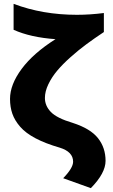

<svg xmlns="http://www.w3.org/2000/svg" viewBox="-20 -768 586 1000"><path d="M32.2 -252.9Q32.2 -327.6 93 -409.4Q153.8 -491.2 269 -564Q139.2 -573.2 50.8 -612.8V-748Q201.7 -690.9 380.9 -690.9Q448.2 -690.9 521 -700.2V-601.1Q471.7 -568.4 430.7 -538.1Q389.6 -507.8 348.1 -470.9Q306.6 -434.1 278.1 -400.1Q249.5 -366.2 231.7 -328.9Q213.9 -291.5 213.9 -257.8Q213.9 -216.8 245.1 -184.6Q276.4 -152.3 358.9 -127.9Q451.2 -98.1 490.5 -48.3Q529.8 1.5 529.8 69.8Q529.8 133.8 453.1 211.9L309.1 160.2Q360.8 106.9 360.8 74.2Q360.8 22.5 291 1Q216.8 -20.5 165.3 -47.6Q113.8 -74.7 85.2 -107.7Q56.6 -140.6 44.4 -175.5Q32.2 -210.4 32.2 -252.9Z"/></svg>

Font: LT Superior Black
Style: Regular
Weight: 900
Designer: Daniel Lyons
Foundry: LyonsType
Version: Version 2.005